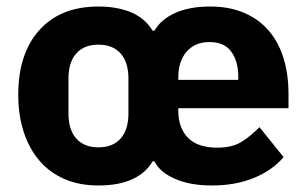

<svg xmlns="http://www.w3.org/2000/svg" viewBox="-20 -557 941 589"><path d="M282 -105Q326 -105 350 -132Q374 -159 374 -209V-316Q374 -366 350 -393Q326 -420 282 -420Q238 -420 214 -393Q190 -366 190 -316V-209Q190 -159 214 -132Q238 -105 282 -105ZM711 -312V-321Q711 -369 689.5 -398.5Q668 -428 623 -428Q578 -428 552.5 -398.5Q527 -369 527 -320V-312ZM630 12Q563 12 516.5 -8.5Q470 -29 454 -62H448Q428 -27 386.5 -7.5Q345 12 282 12Q224 12 178.5 -7.5Q133 -27 101.5 -63.5Q70 -100 53 -151.5Q36 -203 36 -266Q36 -393 101 -465Q166 -537 282 -537Q339 -537 381.5 -519.5Q424 -502 448 -463H454Q474 -498 518 -517.5Q562 -537 625 -537Q683 -537 728 -518Q773 -499 803.5 -464Q834 -429 849.5 -379.5Q865 -330 865 -269V-225H527V-217Q527 -165 556.5 -134.5Q586 -104 647 -104Q693 -104 722 -122.5Q751 -141 776 -167L850 -75Q815 -34 758.5 -11Q702 12 630 12Z"/></svg>

Font: Aneliza ExtraBold
Style: Regular
Weight: 800
Designer: Mike Abbink, Paul van der Laan, Pieter van Rosmalen
Foundry: Bold Monday
Version: Version 3.001;September 8, 2019;FontCreator 11.5.0.2425 64-b